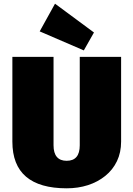

<svg xmlns="http://www.w3.org/2000/svg" viewBox="-20 -1008 722 1040"><path d="M341 12Q195 12 121 -51Q47 -114 47 -241V-700H270V-221Q270 -179 288 -158Q306 -137 341 -137Q412 -137 412 -221V-700H636V-241Q636 -182 613.5 -135Q591 -88 550 -55Q509 -22 456 -5Q403 12 341 12ZM489 -832 434 -735 195 -838 278 -988Z"/></svg>

Font: Pathway Extreme Condensed Black
Style: Regular
Weight: 900
Width: 3
Version: Version 1.001;gftools[0.9.26]